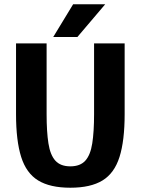

<svg xmlns="http://www.w3.org/2000/svg" viewBox="-20 -870 658 898"><path d="M563 -336Q563 -212 539 -136Q515 -60 459.5 -26Q404 8 309 8Q214 8 158.5 -26Q103 -60 79 -136Q55 -212 55 -336V-667H198V-336Q198 -254 206.5 -199.5Q215 -145 239 -118.5Q263 -92 309 -92Q355 -92 379 -118.5Q403 -145 411.5 -199.5Q420 -254 420 -336V-667H563ZM472 -850 342 -697H229L322 -850Z"/></svg>

Font: Epunda Sans
Style: Bold
Weight: 700
Designer: Simon Atzbach
Foundry: typofactur
Version: Version 2.204; ttfautohint (v1.8.4.7-5d5b)